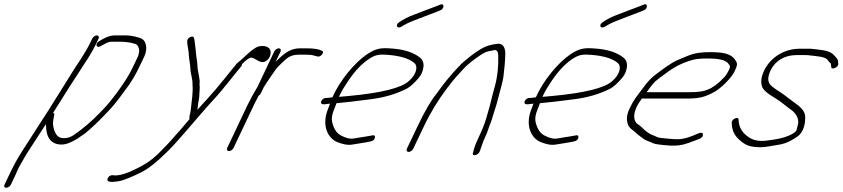

<svg xmlns="http://www.w3.org/2000/svg" viewBox="-46 -711 3976 906"><path d="M389.3 -529 374.8 -499C371.9 -493 367.7 -486 363.1 -478C351.1 -459 345.3 -447 332 -427C302.4 -384 286.2 -355 250.5 -299C211.3 -238 194.8 -208 160.3 -156C135.6 -119 86.6 -40 61.9 -3C32.7 42 16.9 73 -6.9 123L-24.6 160C-28.4 169 -25.3 175 -17.3 175C-9.3 175 1.6 169 5.4 160L23.1 123C31.5 106 36.2 91 45.3 75C63.7 42 75.7 20 102.3 -20C129 -60 148.1 -92 172.5 -128C172.2 -127 171.5 -125 170.9 -123C171 -60 196.2 -29 244.2 -29C266.2 -29 291.3 -39 321.3 -58C333.2 -67 344.4 -74 354.6 -81C385.5 -106 415.7 -135 445.5 -166C487.4 -210 491 -212 552.9 -297C573.1 -323 594.5 -359 616.1 -405L633.8 -442C653.7 -483 643.7 -524 614.2 -532L596.8 -537C582.1 -541 564 -544 545 -544H494C478 -544 458.1 -538 436 -525L422.5 -517C400.7 -505 408.1 -481 428.9 -493L444.7 -502C459.3 -510 469.5 -514 477.5 -514H529.5C540.5 -514 550.9 -512 560.6 -511C571.3 -510 583 -506 591.4 -504C604.4 -501 610.3 -485 610.9 -471L608.8 -458C608.2 -453 606.3 -447 603.8 -442L586.1 -405C555.5 -340 536.5 -318 506.9 -275C457.7 -211 458.7 -214 424.3 -178C385.6 -138 345.9 -104 303.7 -75C288.2 -64 271.7 -59 256.7 -59C251.7 -59 248.7 -59 245 -60C224.9 -63 210.9 -82 205 -117C203.2 -127 204.2 -143 209.5 -166C211.7 -173 210 -177 204.3 -178C229.2 -219 324.7 -369 354.9 -414C366.3 -431 374.4 -444 378.9 -452C387.7 -467 398 -484 404.8 -499L419.3 -529C422.8 -537 419 -544 411 -544C403 -544 392.8 -537 389.3 -529Z M884.7 -192C885.7 -195 886.9 -202 887.7 -211C889.1 -228 893.2 -241 894.3 -257L895.5 -280C896.1 -288 896.6 -296 896.4 -305C894.6 -312 896.2 -320 896.4 -327C894.6 -353 886.2 -377 885.5 -400C885.5 -419 880.9 -436 879.2 -456C878.2 -475 875.6 -489 873.7 -505C872.2 -513 872.5 -536 864.1 -538C853.1 -541 835.9 -528 837.5 -517L837.6 -508C839.3 -488 844.2 -475 844.9 -452C846.3 -428 852.4 -406 852.4 -384C852.7 -366 863.9 -335 862.3 -314C865.7 -271 858.9 -240 854.3 -194C852.4 -172 846.8 -170 847.8 -148C834.4 -134 818.7 -113 803.4 -96C782.4 -74 760.5 -46 740.2 -26C686.2 31 662.6 52 605.4 81C589.9 89 578.3 94 563.1 101C531 114 506.4 119 489.3 116C473.3 113 458.8 127 461.1 139C463.6 153 506.8 146 524.1 142C543.7 137 575.8 124 620.7 102C652.8 86 693.9 54 742.1 6C781.1 -32 795.4 -52 829.1 -89C849.1 -111 924.9 -202 963.8 -243C1004.4 -286 1064.7 -366 1104.6 -413L1094.8 -401C1096.4 -403 1093.7 -407 1096.3 -409C1115.3 -428 1130.8 -439 1138.8 -439C1144.8 -439 1154.5 -435 1163.6 -429C1174.4 -422 1185.2 -418 1192.2 -418C1209.2 -418 1224.6 -432 1229.9 -452C1236.1 -478 1221.2 -494 1192.2 -494C1164.2 -494 1150.7 -483 1090 -427C1083.1 -421 1075.5 -416 1070.6 -410L1074.2 -415C1046.8 -382 980.9 -297 941.6 -255Z M1248 -468 1169.5 -302C1152.6 -274 1136.5 -245 1122.3 -216L1026.1 -13C1022.6 -5 1026.4 2 1034.4 2C1042.4 2 1052.6 -5 1056.1 -13L1152.3 -216C1158.4 -229 1165.2 -241 1170.7 -252L1173.9 -259C1178.8 -262 1181.8 -265 1184.4 -270L1198.9 -300C1206.6 -312 1216.7 -328 1231.3 -349C1248.9 -373 1255.4 -387 1273.7 -404C1302 -430 1317.2 -453 1363.2 -453H1397.2C1413.2 -453 1426.9 -452 1438.6 -448C1450.4 -444 1457.1 -443 1461.7 -445C1476.6 -451 1484.6 -470 1472.2 -472C1458.5 -479 1434.7 -483 1400.7 -483H1370.7C1343.7 -483 1320.2 -475 1296.5 -457C1276.8 -442 1270.5 -435 1254.5 -419L1278 -468C1281.5 -476 1277.7 -483 1269.7 -483C1261.7 -483 1251.5 -476 1248 -468Z M1851.6 -587C1864.1 -595 1882.3 -605 1907.1 -614C1946.9 -629 1980.3 -643 2014.1 -655L2031.3 -662C2051.5 -669 2052 -699 2030.8 -689L2013.6 -682C1979.8 -670 1946.4 -656 1905.7 -641C1880.8 -632 1858 -620 1838.9 -607C1816.5 -593 1827.5 -571 1851.6 -587ZM1553.3 -254C1560.1 -269 1570.1 -288 1585.3 -311C1619.7 -366 1655.4 -406 1692.3 -431C1727.9 -455 1744.9 -455 1786.9 -452C1843.3 -447 1883.5 -435 1908.9 -414C1927.8 -398 1919.8 -360 1882.7 -328C1847.6 -296 1752 -272 1598.6 -258C1580.9 -256 1565.6 -255 1553.3 -254ZM1470 -234C1466.5 -226 1470.2 -219 1478.2 -219H1486.2L1511.2 -222L1503.2 -200C1471.8 -126 1495.9 -66 1539.6 -43C1569.5 -30 1594.9 -25 1617.2 -29C1639.4 -33 1660.4 -36 1679.3 -39C1698.3 -42 1711.2 -45 1715.5 -49C1726.3 -58 1727.3 -77 1710.8 -72L1675.9 -66C1664.2 -64 1647.6 -62 1627.3 -58C1607.1 -54 1586.7 -59 1564.4 -71C1545.3 -80 1531.3 -99 1522.8 -129C1517.5 -147 1519.4 -169 1531.3 -197C1535.4 -207 1539.6 -217 1541.8 -224C1602.7 -230 1613 -231 1705.8 -243C1767.4 -251 1822.4 -267 1872.3 -292C1889.2 -301 1907.2 -317 1929.5 -343C1940.6 -356 1948.3 -371 1951.6 -391C1955 -411 1950 -427 1937.5 -438C1906.4 -463 1862.1 -478 1803.4 -482C1751.7 -486 1729 -484 1683.2 -453C1628.2 -415 1558.3 -333 1522.7 -252C1510 -250 1501.7 -249 1499.7 -249H1491.7C1483.7 -249 1473.5 -242 1470 -234Z M1903.8 -9 1954.4 -115C1984.6 -179 2021.6 -239 2063 -294C2100.8 -344 2110.6 -353 2141 -386C2164.3 -412 2217.9 -452 2246 -465C2257.6 -470 2273.9 -471 2288.2 -475C2299.2 -475 2304.3 -466 2305 -449C2306.5 -397 2301.7 -350 2289.4 -305C2284.7 -287 2278.4 -267 2273.8 -246C2262 -196 2263.4 -207 2248.4 -153C2241.5 -128 2228.4 -96 2210 -57C2198.1 -32 2190.5 -11 2186.5 8C2177.1 28 2210.1 25 2218.4 2C2225.1 -16 2232 -41 2243.2 -64C2250 -79 2254.5 -90 2257 -98C2263.9 -120 2271.7 -135 2278.6 -160C2286.8 -189 2296 -212 2302.6 -239C2311.3 -276 2326.5 -321 2330.2 -355C2334.3 -390 2338.1 -424 2338.4 -463C2336.2 -494 2322.6 -508 2298.4 -504C2269.1 -500 2247.5 -495 2218.8 -477C2200 -465 2187.5 -457 2180.6 -451C2174 -446 2168.4 -441 2161.9 -436C2146.7 -423 2135.2 -415 2119.8 -398C2084.1 -361 2048.5 -318 2014.1 -269C1987.9 -237 1957.8 -186 1924.4 -115L1873.8 -9C1870.3 -1 1874.1 6 1882.1 6C1890.1 6 1900.3 -1 1903.8 -9Z M2811.6 -587C2824.1 -595 2842.3 -605 2867.1 -614C2906.9 -629 2940.3 -643 2974.1 -655L2991.3 -662C3011.5 -669 3012 -699 2990.8 -689L2973.6 -682C2939.8 -670 2906.4 -656 2865.7 -641C2840.8 -632 2818 -620 2798.9 -607C2776.5 -593 2787.5 -571 2811.6 -587ZM2513.3 -254C2520.1 -269 2530.1 -288 2545.3 -311C2579.7 -366 2615.4 -406 2652.3 -431C2687.9 -455 2704.9 -455 2746.9 -452C2803.3 -447 2843.5 -435 2868.9 -414C2887.8 -398 2879.8 -360 2842.7 -328C2807.6 -296 2712 -272 2558.6 -258C2540.9 -256 2525.6 -255 2513.3 -254ZM2430 -234C2426.5 -226 2430.2 -219 2438.2 -219H2446.2L2471.2 -222L2463.2 -200C2431.8 -126 2455.9 -66 2499.6 -43C2529.5 -30 2554.9 -25 2577.2 -29C2599.4 -33 2620.4 -36 2639.3 -39C2658.3 -42 2671.2 -45 2675.5 -49C2686.3 -58 2687.3 -77 2670.8 -72L2635.9 -66C2624.2 -64 2607.6 -62 2587.3 -58C2567.1 -54 2546.7 -59 2524.4 -71C2505.3 -80 2491.3 -99 2482.8 -129C2477.5 -147 2479.4 -169 2491.3 -197C2495.4 -207 2499.6 -217 2501.8 -224C2562.7 -230 2573 -231 2665.8 -243C2727.4 -251 2782.4 -267 2832.3 -292C2849.2 -301 2867.2 -317 2889.5 -343C2900.6 -356 2908.3 -371 2911.6 -391C2915 -411 2910 -427 2897.5 -438C2866.4 -463 2822.1 -478 2763.4 -482C2711.7 -486 2689 -484 2643.2 -453C2588.2 -415 2518.3 -333 2482.7 -252C2470 -250 2461.7 -249 2459.7 -249H2451.7C2443.7 -249 2433.5 -242 2430 -234Z M3005.3 -276C3019 -294 3030.3 -311 3045.1 -326C3052.3 -333 3072 -348 3105.6 -372C3140.8 -398 3181.2 -418 3229 -430C3241.9 -433 3263.5 -435 3294.5 -435C3333.5 -435 3377.3 -431 3391.6 -410C3400.5 -397 3401.8 -398 3390.3 -374C3385.1 -364 3378.9 -354 3370.1 -345C3342.9 -316 3316.9 -297 3293.1 -288C3275.5 -280 3248.3 -276 3211.3 -276ZM2982.8 -246H3196.8C3247.8 -246 3280.4 -251 3329.5 -280C3355.3 -295 3405.1 -342 3420.3 -374C3436 -408 3434.3 -412 3422 -430C3402.8 -458 3365 -465 3304 -465C3262 -465 3229.4 -460 3205.3 -450C3188.1 -443 3169.5 -435 3152.3 -428C3121.2 -415 3082.7 -385 3056.7 -366C3026.8 -344 3013.3 -330 2985.3 -292C2957 -253 2946.1 -244 2924.9 -199C2910.8 -170 2908.5 -144 2918.3 -121C2925.6 -103 2943.4 -96 2956.2 -83C2966.1 -73 2977.9 -66 2989 -57C2999.2 -48 3026 -41 3038.8 -34C3045.8 -31 3071.5 -27 3115.6 -24H3140.6C3163.6 -24 3191.8 -31 3228.5 -46L3254.7 -56C3266.3 -61 3271.2 -67 3271 -76C3269.8 -91 3254.6 -84 3226.8 -72C3197 -60 3173.1 -54 3153.1 -54C3123.1 -54 3096.3 -58 3074 -60C3052.6 -62 3054.9 -66 3032.4 -74C3019 -79 3002.5 -90 2983.5 -109C2978 -114 2973.6 -119 2967.6 -122C2943 -136 2940.1 -168 2958.4 -207C2967.5 -226 2974.7 -233 2982.8 -246Z M3559.2 -377C3546.3 -349 3542.8 -325 3549.4 -305C3552.4 -289 3575.1 -269 3616.5 -245C3641.7 -230 3658.3 -213 3687 -193C3704.2 -181 3726 -155 3719.8 -126C3716.1 -111 3714.3 -102 3713.3 -99C3712.4 -96 3709.1 -92 3707.1 -89C3682.8 -69 3641.7 -56 3581.5 -49C3546.6 -43 3518.5 -46 3496.3 -58C3459 -79 3440.1 -108 3439.2 -146C3438.9 -164 3406.4 -150 3406.7 -132C3407.8 -88 3424.2 -64 3459 -38C3473.5 -27 3491.3 -20 3512.7 -18C3558.1 -13 3575.3 -20 3622.5 -27C3645.5 -30 3667.7 -37 3688.5 -49C3717.9 -66 3730.1 -73 3742 -98C3753.3 -121 3755.7 -154 3752.1 -171C3747 -193 3723.3 -213 3705.1 -225C3686.3 -238 3662.6 -258 3642 -272C3604.3 -295 3583.6 -312 3582.1 -323C3576.6 -337 3579.2 -355 3589.2 -377C3611.1 -424 3656.6 -451 3711.6 -451H3754.6C3760.6 -451 3766.6 -451 3772.3 -450C3802 -446 3847.7 -445 3859.3 -428C3864.1 -421 3868.5 -416 3872.6 -413C3874.3 -412 3875.3 -409 3875.1 -405L3876.2 -396C3876.5 -378 3911.6 -394 3909.6 -410L3908.8 -420C3907.5 -435 3899.5 -438 3891.6 -448C3875.3 -469 3845.9 -474 3807.1 -478L3789.8 -480C3784.1 -481 3776.1 -481 3769.1 -481H3726.1C3656.1 -481 3589.4 -441 3559.2 -377Z"/></svg>

Font: MewTooHand
Style: UltIta
Weight: 400
Designer: Mew Too, Robert Jablonski
Version: Version 0.77